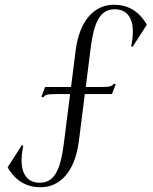

<svg xmlns="http://www.w3.org/2000/svg" viewBox="-20 -750 644 808"><path d="M298 -535 279 -384H170L154 -343L162 -340C170 -353 185 -354 217 -354H275L248 -141C235 -41 211 19 148 19C86 19 56 -32 78 -137L72 -139L12 -46C47 14 94 38 151 38C232 38 296 -27 312 -157L337 -354H451L467 -395L459 -398C451 -385 436 -384 404 -384H341L362 -551C375 -651 399 -711 462 -711C524 -711 554 -660 532 -555L538 -553L598 -646C563 -706 516 -730 459 -730C378 -730 314 -665 298 -535Z"/></svg>

Font: Sinistre
Style: Regular
Weight: 400
Designer: Jules Durand
Foundry: Collletttivo
Version: Version 69.420;Glyphs 3.2 (3217)